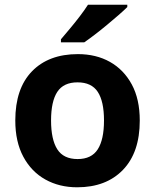

<svg xmlns="http://www.w3.org/2000/svg" viewBox="-20 -786 659 816"><path d="M574 -273.7Q574 -138 502.5 -64Q431 10 308 10Q232.1 10 172.8 -23.1Q113.4 -56.2 79.2 -119.8Q45 -183.4 45 -274Q45 -410 116 -483Q187 -556 311 -556Q388.4 -556 447.2 -523Q506 -490 540 -427.3Q574 -364.5 574 -273.7ZM197 -274Q197 -193 223.5 -151.5Q250 -110 309.9 -110Q369 -110 395.5 -151.5Q422 -193 422 -274Q422 -355 395.5 -395.5Q369 -436 309.5 -436Q250 -436 223.5 -395.5Q197 -355 197 -274ZM521 -756Q507 -742 484 -722Q461 -702 434.5 -680Q408 -658 382.5 -638.5Q357 -619 338 -606H239V-619Q255 -638 276.5 -663.5Q298 -689 319 -716.5Q340 -744 354 -766H521Z"/></svg>

Font: Noto Sans Lisu
Style: Regular
Weight: 400
Designer: Monotype Design Team. David Williams.
Foundry: Monotype Imaging Inc.
Version: Version 2.102